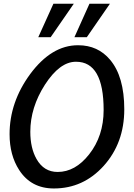

<svg xmlns="http://www.w3.org/2000/svg" viewBox="-20 -1021 731 1049"><path d="M407.2 -773.8Q514.9 -773.8 581.5 -694.4Q659 -602.6 659 -423.6Q659 -239.5 546.2 -114.4Q434.9 8.7 274.4 8.7Q149.7 8.7 84.6 -92.3Q32.3 -173.3 32.3 -287.7Q32.3 -462.6 144.6 -615.9Q261.5 -773.8 405.6 -773.8ZM394.4 -683.6Q306.7 -683.6 225.6 -558.5Q145.6 -433.8 145.6 -301Q145.6 -212.3 179.5 -152.3Q219.5 -81.5 294.9 -81.5Q391.3 -81.5 466.7 -177.4Q546.2 -277.9 546.2 -420Q546.2 -683.6 395.9 -683.6ZM580.5 -1000.5 454.4 -817.9H386.7L468.7 -1000.5ZM383.1 -1000.5 256.9 -817.9H189.2L271.8 -1000.5Z"/></svg>

Font: Myanmar Handwriting
Style: Regular
Weight: 400
Designer: Khon Soe Zaw Thu
Foundry: PaOh Unicode khonsoezawthu@gmail.com and @hotmail.com
Version: Version 1.30 November 9, 2016